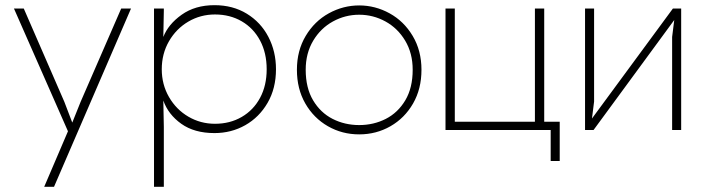

<svg xmlns="http://www.w3.org/2000/svg" viewBox="-20 -503 2720 743"><path d="M189 220H151L243 5L34 -470H72L229 -109L266 -12H253L292 -109L449 -470H487Z M1012 -235Q1012 -298 986.5 -346Q961 -394 915.5 -420.5Q870 -447 812 -447Q756 -447 709 -419.5Q662 -392 634 -343.5Q606 -295 606 -235Q606 -176 634 -127.5Q662 -79 709 -51.5Q756 -24 812 -24Q870 -24 915.5 -50.5Q961 -77 986.5 -124.5Q1012 -172 1012 -235ZM1048 -235Q1048 -161 1015.5 -105Q983 -49 929 -18.5Q875 12 810 12Q732 12 681.5 -24Q631 -60 612 -114L614 -12V220H576V-470H614V-462L612 -360Q631 -409 683 -446Q735 -483 810 -483Q881 -483 935 -450Q989 -417 1018.5 -360.5Q1048 -304 1048 -235Z M1163 -233Q1163 -163 1191.5 -115Q1220 -67 1267 -43Q1314 -19 1370 -19Q1426 -19 1473 -43Q1520 -67 1548.5 -115Q1577 -163 1577 -233Q1577 -297 1548 -345.5Q1519 -394 1471.5 -420Q1424 -446 1370 -446Q1316 -446 1268.5 -420Q1221 -394 1192 -345.5Q1163 -297 1163 -233ZM1129 -233Q1129 -307 1163 -364Q1197 -421 1252.5 -451.5Q1308 -482 1370 -482Q1432 -482 1487.5 -451.5Q1543 -421 1577 -364Q1611 -307 1611 -233Q1611 -159 1578.5 -102.5Q1546 -46 1491 -14.5Q1436 17 1370 17Q1304 17 1249 -14.5Q1194 -46 1161.5 -102.5Q1129 -159 1129 -233Z M2050 -32V-470H2086V-32H2146V120H2111V0H1704V-470H1740V-32Z M2616 0H2581V-360L2591 -440L2602 -443L2277 0H2244V-470H2279V-110L2269 -30L2258 -27L2584 -470H2616Z"/></svg>

Font: Kreadon
Style: Regular
Weight: 400
Designer: kohakuno
Foundry: StudioGnu
Version: Version 1.000;Glyphs 3.1.2 (3151)